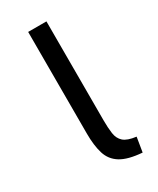

<svg xmlns="http://www.w3.org/2000/svg" viewBox="-144 -571 518 628"><g transform="rotate(-30 115.0 -257.5)"><path d="M202 7Q149 3 121.5 -14Q94 -31 84.5 -62Q75 -93 75 -138V-522H144V-148Q144 -120 147 -98.5Q150 -77 164 -64.5Q178 -52 211 -48Z"/></g></svg>

Font: Ubuntu Sans Condensed
Style: Regular
Weight: 400
Width: 3
Designer: Dalton Maag Ltd
Foundry: Dalton Maag Ltd
Version: Version 1.006; ttfautohint (v1.8.4.7-5d5b)